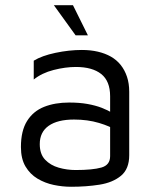

<svg xmlns="http://www.w3.org/2000/svg" viewBox="-20 -699 594 734"><path d="M252 15Q219 15 185.5 8Q152 1 123.5 -16Q95 -33 77.5 -62.5Q60 -92 60 -137Q60 -199 83.5 -236.5Q107 -274 148.5 -290.5Q190 -307 244 -307Q284 -307 314.5 -301.5Q345 -296 368.5 -287Q392 -278 411 -266L425 -200Q402 -216 358.5 -229Q315 -242 263 -242Q200 -242 166 -218Q132 -194 132 -148Q132 -110 152.5 -88.5Q173 -67 204.5 -58Q236 -49 269 -49Q334 -49 367.5 -58.5Q401 -68 401 -102V-331Q401 -389 367 -416Q333 -443 270 -443Q230 -443 185 -431.5Q140 -420 109 -395V-467Q140 -486 192 -497Q244 -508 293 -508Q326 -508 354 -501.5Q382 -495 404 -482.5Q426 -470 441.5 -450.5Q457 -431 465.5 -405.5Q474 -380 474 -348V-106Q474 -53 442.5 -27Q411 -1 360.5 7Q310 15 252 15ZM269 -564 186 -679H259L316 -564Z"/></svg>

Font: Maven Pro VF Beta
Style: Regular
Weight: 400
Designer: Joe Prince
Foundry: Joe Prince
Version: Version 2.002